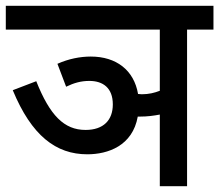

<svg xmlns="http://www.w3.org/2000/svg" viewBox="-20 -642 756 662"><path d="M178 -422 208 -343C235 -356 259 -363 288 -363C335 -363 369 -339 369 -282C369 -228 337 -194 275 -194C201 -194 152 -244 105 -362L24 -331C89 -174 173 -110 281 -110C352 -110 437 -139 455 -240C457 -240 460 -240 462 -240C488 -240 510 -243 531 -247V0H625V-540H716V-622H0V-540H531V-329C513 -322 493 -317 469 -317C465 -317 460 -318 456 -318C442 -400 381 -447 293 -447C256 -447 216 -439 178 -422Z"/></svg>

Font: Noto Sans SemiCondensed Medium
Style: Regular
Weight: 500
Width: 4
Designer: Monotype Design Team
Foundry: Monotype Imaging Inc.
Version: Version 2.013